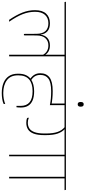

<svg xmlns="http://www.w3.org/2000/svg" viewBox="548 -1428 942 2115"><g transform="rotate(90 1019.5 -371.0)"><path d="M583 -615H565.5V0H583ZM496.5 -610.5H712.5L709.5 -625.5H493.5ZM-15 -610.5H662L658.5 -625.5H-18ZM219 -449.5Q151.5 -449.5 113 -408Q74.5 -366.5 74.5 -285Q74.5 -214 101 -146.2Q127.5 -78.5 181 0H201V-1.5Q144.5 -83 118.5 -149.5Q92.5 -216 92.5 -285Q92.5 -357.5 126.2 -395Q160 -432.5 219 -432.5Q275 -432.5 304.8 -400.2Q334.5 -368 335 -303L336 -163H352L353 -303Q353.5 -367.5 383.5 -400Q413.5 -432.5 462.5 -432.5Q499.5 -432.5 526.2 -416Q553 -399.5 568.5 -368.5L572 -387Q558 -416.5 530.2 -433Q502.5 -449.5 462.5 -449.5Q412 -449.5 381.2 -421.8Q350.5 -394 345 -348H343Q338 -394 307.2 -421.8Q276.5 -449.5 219 -449.5Z M1037 -610.5H1225L1221.5 -625.5H1034ZM1120 -615.5H1103V-487L1120 -487.5ZM1233.5 -610.5 1230.5 -625.5H682.5L685.5 -610.5ZM1103 -618V-459.5L1120.5 -449V-618ZM833.5 -231 845.5 -242.5Q816.5 -261 802.2 -285Q788 -309 788 -342V-345.5Q788 -403 829.5 -433Q871 -463 967 -463Q1009.5 -463 1046.8 -459.8Q1084 -456.5 1120.5 -449V-465.5Q1084.5 -472.5 1047 -476.2Q1009.5 -480 966 -480Q861 -480 815.2 -445Q769.5 -410 769.5 -345.5V-342Q769.5 -306 785.8 -278.8Q802 -251.5 833.5 -231ZM1106 61.5 1108.5 43Q1081.5 53.5 1050.8 59Q1020 64.5 987.5 64.5Q899 64.5 845.8 24.2Q792.5 -16 792.5 -96.5V-103Q792.5 -181 837.2 -219.8Q882 -258.5 967.5 -258.5Q1048.5 -258.5 1088.8 -225.5Q1129 -192.5 1129 -126.5V-81H1144Q1145.5 -94 1146.2 -106Q1147 -118 1147 -130.5Q1147 -177.5 1127.2 -209.8Q1107.5 -242 1067.8 -258.8Q1028 -275.5 968 -275.5Q928 -275.5 895 -266.8Q862 -258 836.5 -241L831.5 -237.5Q804.5 -217 789.5 -183.8Q774.5 -150.5 774.5 -103V-96Q774.5 -36.5 801 2.8Q827.5 42 875.2 61.5Q923 81 987 81Q1021 81 1051.5 76.2Q1082 71.5 1106 61.5Z M1111.5 -755.5Q1125 -755.5 1131.2 -763.5Q1137.5 -771.5 1137.5 -787V-789.5Q1137.5 -805.5 1131.2 -813.5Q1125 -821.5 1111.5 -821.5Q1098 -821.5 1092 -813.5Q1086 -805.5 1086 -789.5V-787Q1086 -771.5 1092 -763.5Q1098 -755.5 1111.5 -755.5Z M1684 -615H1667V0H1684ZM1598 -610.5H1814L1810.5 -625.5H1594.5ZM1217.5 -610.5H1763.5L1760 -625.5H1214.5ZM1382 -614.5H1360Q1397.5 -584.5 1415.2 -535.5Q1433 -486.5 1433 -404V-389.5Q1433 -320.5 1418.2 -280.2Q1403.5 -240 1377 -223Q1350.5 -206 1314 -206Q1299 -206 1285.5 -208.8Q1272 -211.5 1259 -217.5L1261.5 -199Q1273 -193.5 1286 -191.2Q1299 -189 1315 -189Q1357 -189 1387.5 -208Q1418 -227 1434.5 -270.5Q1451 -314 1451 -388V-404.5Q1451 -487.5 1433 -537Q1415 -586.5 1382 -614.5Z M1927.5 0V-615H1910V0ZM2057 -610.5 2054 -625.5H1781L1784 -610.5Z"/></g></svg>

Font: Anek Devanagari Medium Thin
Style: Regular
Weight: 250
Version: Version 1.003